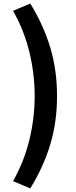

<svg xmlns="http://www.w3.org/2000/svg" viewBox="-20 -855 424 1078"><path d="M174.6 -316Q174.6 -442.2 144.4 -564.9Q114.2 -687.6 53.2 -794.2L150 -835.2Q224.4 -714.2 262.3 -587.6Q300.2 -461 300.2 -316Q300.2 -170.2 262.3 -44.1Q224.4 82 150 202.8L53.2 162Q114.2 54.8 144.4 -67.5Q174.6 -189.8 174.6 -316Z"/></svg>

Font: 寒蝉端黑体 Light
Style: Regular
Weight: 300
Designer: ChillDuanSans {Warren2060}; 
Source Han Sans {Ryoko NISHIZUKA 西塚涼子 (kana, bopomofo & ideographs); Paul D. Hunt (Latin, G
Foundry: ChillType&Adobe
Version: Version 1.300;Glyphs 3.3 (3306)